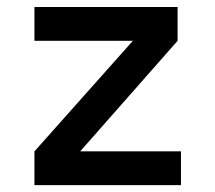

<svg xmlns="http://www.w3.org/2000/svg" viewBox="-20 -538 626 558"><path d="M160.6 -38.6 80.1 -98.1 417.5 -477.1 496.1 -419.4ZM80.1 0V-98.1H505.9V0ZM80.1 -419.4V-517.6H496.1V-419.4Z"/></svg>

Font: Cascadia Code Medium
Style: Regular
Weight: 500
Monospace: yes
Designer: Aaron Bell
Foundry: Saja Typeworks
Version: Version 2407.024